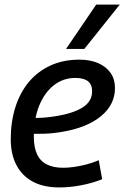

<svg xmlns="http://www.w3.org/2000/svg" viewBox="-20 -810 544 840"><path d="M111 -295Q138 -293 167.5 -295Q197 -297 226 -302Q300 -314 341.5 -340Q383 -366 383 -411Q383 -440 365 -454.5Q347 -469 309 -469Q256 -469 215 -436.5Q174 -404 151 -346.5Q128 -289 128 -211Q128 -166 142 -135.5Q156 -105 185 -90.5Q214 -76 256 -76Q278 -76 303 -79.5Q328 -83 356 -90Q384 -97 412 -109L427 -26Q385 -9 335.5 0.5Q286 10 239 10Q171 10 124 -15Q77 -40 52 -87.5Q27 -135 27 -201Q27 -276 47 -340Q67 -404 105.5 -450.5Q144 -497 200 -523Q256 -549 328 -549Q374 -549 409 -534Q444 -519 463.5 -491.5Q483 -464 483 -425Q483 -352 421.5 -301.5Q360 -251 251 -233Q211 -226 174 -225Q137 -224 104 -225ZM269 -596 401 -790H504L349 -596Z"/></svg>

Font: Georama ExtraCondensed Thin Medium
Style: Italic
Weight: 500
Italic angle: -9°
Version: Version 1.001